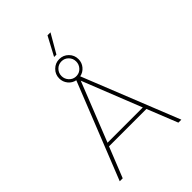

<svg xmlns="http://www.w3.org/2000/svg" viewBox="-289 -1152 1278 1278"><g transform="rotate(-45 350.0 -513.5)"><path d="M407 -1027H435L358 -894H336ZM640 0 368 -680Q399 -686 420 -711Q441 -736 441 -769Q441 -807 414.5 -833.5Q388 -860 350 -860Q313 -860 286 -833.5Q259 -807 259 -769Q259 -736 279.5 -711Q300 -686 331 -680L60 0H88L174 -215H526L612 0ZM350 -839Q379 -839 399 -818.5Q419 -798 419 -769Q419 -742 401 -721.5Q383 -701 356 -699H344Q318 -701 299.5 -721.5Q281 -742 281 -769Q281 -798 301 -818.5Q321 -839 350 -839ZM350 -657 516 -239H184Z"/></g></svg>

Font: Prompt Thin
Style: Regular
Weight: 100
Designer: Katatrad Team
Foundry: CadsonDemak
Version: Version 1.030